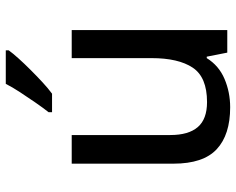

<svg xmlns="http://www.w3.org/2000/svg" viewBox="-96 -710 816 664"><g transform="rotate(-90 312.0 -378.0)"><path d="M540 -538V0H462L448 -71H443Q417 -29 371 -9.5Q325 10 273 10Q178 10 128 -36.5Q78 -83 78 -186V-538H177V-197Q177 -134 204.5 -102Q232 -70 291 -70Q377 -70 410 -119.5Q443 -169 443 -262V-538ZM470 -756Q460 -742 442 -722Q424 -702 402.5 -680.5Q381 -659 360 -639.5Q339 -620 320 -606H256V-618Q271 -637 289 -663Q307 -689 325 -716.5Q343 -744 354 -766H470Z"/></g></svg>

Font: Noto Sans Sundanese Medium
Style: Regular
Weight: 500
Version: Version 2.003